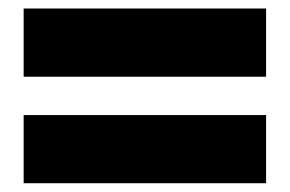

<svg xmlns="http://www.w3.org/2000/svg" viewBox="-20 -542 664 440"><path d="M589.8 -522.5V-366.2H34.2V-522.5ZM34.2 -122.1V-278.3H589.8V-122.1Z"/></svg>

Font: Giphurs Black
Style: Regular
Weight: 900
Version: Version 0.920; ttfautohint (v1.8.4.7-5d5b)